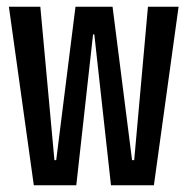

<svg xmlns="http://www.w3.org/2000/svg" viewBox="-20 -548 555 568"><path d="M80 0 6.3 -528H99.3L141 -74.3H146.3L203.3 -528H313L370.7 -74.3H377L417.7 -528H508.3L435.3 0H308.3L259 -446.3H255.3L205.7 0Z"/></svg>

Font: Bricolage Grotesque 96pt ExtraBold Condensed
Style: Regular
Weight: 800
Width: 3
Version: Version 1.001;gftools[0.9.33.dev8+g029e19f]